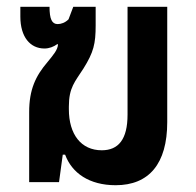

<svg xmlns="http://www.w3.org/2000/svg" viewBox="-20 -537 577 566"><path d="M321 9C419 9 473 -54 473 -177V-517H356V-199C356 -126 329 -94 280 -94C219 -94 183 -141 183 -215V-223C183 -279 201 -296 226 -335C256 -383 262 -408 262 -462V-517H196L182 -480C172 -470 160 -466 150 -466C133 -466 126 -481 126 -517H40V-488C40 -428 69 -394 111 -394C125 -394 138 -399 149 -407L151 -406C150 -390 138 -376 120 -354C85 -313 66 -273 66 -207V0H154L165 -81H172C192 -27 243 9 321 9Z"/></svg>

Font: Noto Sans Thai UI Cond SemBd
Style: Regular
Weight: 600
Width: 3
Designer: Monotype Design Team
Foundry: Monotype Imaging Inc.
Version: Version 2.000